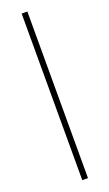

<svg xmlns="http://www.w3.org/2000/svg" viewBox="-151 -791 468 823"><g transform="rotate(-20 83.5 -380.0)"><path d="M97 0H71V-760H97Z"/></g></svg>

Font: Noto Sans Lao Looped ExtraCondensed Thin
Style: Regular
Weight: 100
Width: 2
Designer: Mark Frömberg, Ben Mitchell
Foundry: The Fontpad Ltd
Version: Version 1.002; ttfautohint (v1.8.4.7-5d5b)